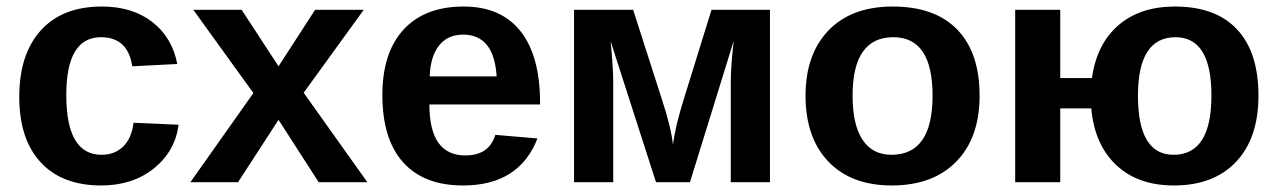

<svg xmlns="http://www.w3.org/2000/svg" viewBox="-20 -558 3913 588"><path d="M290 10Q170 10 104.5 -61Q39 -132 39 -261Q39 -392 105 -465Q171 -538 292 -538Q385 -538 446 -491Q507 -444 523 -362L385 -355Q372 -444 289 -444Q183 -444 183 -267Q183 -84 291 -84Q331 -84 357 -109Q383 -134 389 -182L527 -176Q516 -94 451 -42Q386 10 290 10Z M1105 0H956L833 -191L709 0H563L756 -273L572 -528H720L833 -355L945 -528H1094L910 -274Z M1398 10Q1278 10 1214.5 -61Q1151 -132 1151 -267Q1151 -397 1216 -467.5Q1281 -538 1400 -538Q1514 -538 1574 -462.5Q1634 -387 1634 -242V-238H1295Q1295 -82 1405 -82Q1478 -82 1497 -145L1626 -134Q1570 10 1398 10ZM1398 -452Q1351 -452 1324.5 -418.5Q1298 -385 1296 -324H1501Q1493 -452 1398 -452Z M2227 -433 2093 0H1989L1850 -432Q1858 -350 1858 -307V0H1738V-528H1919L2007 -254Q2035 -169 2041 -115Q2048 -171 2074 -254L2159 -528H2338V0H2218V-307Q2218 -356 2227 -433Z M2980 -265Q2980 -136 2908.5 -63Q2837 10 2711 10Q2587 10 2517 -63Q2447 -136 2447 -265Q2447 -392 2517.5 -465Q2588 -538 2714 -538Q2843 -538 2911.5 -467.5Q2980 -397 2980 -265ZM2836 -265Q2836 -444 2716 -444Q2591 -444 2591 -265Q2591 -176 2621.5 -130Q2652 -84 2710 -84Q2836 -84 2836 -265Z M3834 -265Q3834 -135 3765.5 -62.5Q3697 10 3575 10Q3465 10 3398.5 -52.5Q3332 -115 3322 -226H3227V0H3089V-528H3227V-319H3324Q3339 -424 3405.5 -481Q3472 -538 3578 -538Q3703 -538 3768.5 -468Q3834 -398 3834 -265ZM3690 -265Q3690 -444 3580 -444Q3465 -444 3465 -265Q3465 -84 3574 -84Q3690 -84 3690 -265Z"/></svg>

Font: Libra Sans
Style: Bold
Weight: 700
Foundry: Context Ltd
Version: Version 1.000